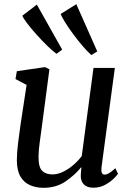

<svg xmlns="http://www.w3.org/2000/svg" viewBox="-20 -887 628 917"><path d="M187.5 10Q153.5 10 124.8 -2Q96 -14 78.5 -42.2Q61 -70.5 60.5 -120.5Q60.5 -155 66.2 -202.8Q72 -250.5 78.5 -294.5L107 -481.5L54 -509.5L60.5 -547L195 -566.5L216 -556L181 -290.5Q175.5 -247 169.8 -208.2Q164 -169.5 164 -136.5Q164 -87.5 181.8 -70.8Q199.5 -54 230.5 -54Q256 -54 282.2 -67Q308.5 -80 331.5 -100Q354.5 -120 370.5 -142L426.5 -562.5H528.5L465 -89.5Q460 -53 480 -53Q489.5 -53 501 -60Q512.5 -67 531 -83.5L543.5 -57Q539.5 -50 523.2 -34Q507 -18 482 -4.2Q457 9.5 426 9.5Q395 9.5 379.5 -7.2Q364 -24 366 -52.5Q365.5 -56 366.8 -66.8Q368 -77.5 369 -87L367.5 -88Q338.5 -52 293.8 -21Q249 10 187.5 10ZM444.5 -641.5 416.5 -624Q399.5 -638.5 376.2 -665.5Q353 -692.5 330 -723.5Q307 -754.5 290.5 -781Q274 -807.5 270 -820.5L344.5 -867ZM277 -650 250 -630Q232 -642.5 206.5 -667.5Q181 -692.5 155.2 -721Q129.5 -749.5 110.5 -774.5Q91.5 -799.5 86.5 -812L156 -865Z"/></svg>

Font: Merriweather
Style: Italic
Weight: 400
Italic angle: -7.8°
Designer: Eben Sorkin
Foundry: Eben Sorkin
Version: Version 2.100